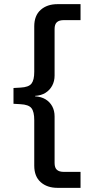

<svg xmlns="http://www.w3.org/2000/svg" viewBox="-20 -725 423 925"><path d="M257 180Q207 180 176 152.5Q145 125 145 73V-146Q145 -187 131.5 -204Q118 -221 79 -223L45 -225V-301L79 -303Q118 -305 131.5 -322Q145 -339 145 -379V-598Q145 -650 176 -677.5Q207 -705 257 -705H368V-628H287Q265 -628 254 -618Q243 -608 243 -585V-361Q243 -334 231.5 -312.5Q220 -291 199.5 -278Q179 -265 149 -263V-261Q179 -259 199.5 -246.5Q220 -234 231.5 -213Q243 -192 243 -164V60Q243 83 254 93Q265 103 287 103H368V180Z"/></svg>

Font: Nunito Sans 12pt ExtraLight 8pt Medium
Style: Regular
Weight: 500
Version: Version 3.101;gftools[0.9.27]